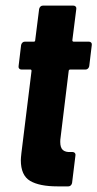

<svg xmlns="http://www.w3.org/2000/svg" viewBox="-20 -662 346 682"><path d="M284 -415H229Q227 -415 225.5 -413.5Q224 -412 224 -410L195 -172Q194 -167 194 -158Q194 -137 203.5 -129Q213 -121 231 -122H238Q243 -122 246 -118.5Q249 -115 248 -110L236 -12Q235 -7 231.5 -3.5Q228 0 223 0H184Q120 0 87 -19.5Q54 -39 54 -93Q54 -100 56 -118L92 -410Q92 -415 88 -415H56Q51 -415 48 -418.5Q45 -422 46 -427L55 -502Q56 -507 59.5 -510.5Q63 -514 68 -514H100Q105 -514 105 -519L119 -630Q120 -635 123.5 -638.5Q127 -642 132 -642H241Q246 -642 249 -638.5Q252 -635 251 -630L237 -519Q237 -514 242 -514H296Q301 -514 304 -510.5Q307 -507 306 -502L297 -427Q296 -422 292.5 -418.5Q289 -415 284 -415Z"/></svg>

Font: Barlow Condensed
Style: Bold Italic
Weight: 700
Width: 3
Italic angle: -7°
Designer: Jeremy Tribby
Foundry: Tribby Type
Version: Version 1.408